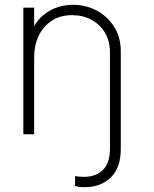

<svg xmlns="http://www.w3.org/2000/svg" viewBox="-20 -558 640 798"><path d="M331 220Q399 220 440.5 179.5Q482 139 482 62V-345Q482 -403 454.5 -446.5Q427 -490 382 -514Q337 -538 284 -538Q230 -538 187 -513.5Q144 -489 122 -449V-526H77V0H122V-320Q122 -369 140.5 -408.5Q159 -448 194.5 -471.5Q230 -495 280 -495Q324 -495 359.5 -476Q395 -457 416 -422.5Q437 -388 437 -340V62Q437 118 408.5 147.5Q380 177 328 177Q309 177 292 174V215Q309 220 331 220Z"/></svg>

Font: Plus Jakarta Sans ExtraLight
Style: Regular
Weight: 200
Designer: Gumpita Rahayu
Foundry: Tokotype
Version: Version 2.004; ttfautohint (v1.8.3)